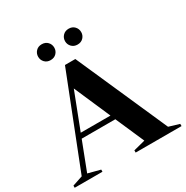

<svg xmlns="http://www.w3.org/2000/svg" viewBox="-214 -1079 1204 1245"><g transform="rotate(-30 388.0 -456.5)"><path d="M710.5 -40 788.5 -16.5V0H445V-16.5L532.5 -39L439 -253H187L105 -40L196.5 -16V0H-11.5V-16L65 -41.5L332 -721H409.5ZM201 -289.5H423.5L305.5 -560.5ZM268 -794.5Q241 -794.5 224.5 -812Q208 -829.5 208 -853.5Q208 -878 224.5 -895.5Q241 -913 268 -913Q295.5 -913 312 -895.5Q328.5 -878 328.5 -853.5Q328.5 -829.5 312 -812Q295.5 -794.5 268 -794.5ZM470 -794.5Q443 -794.5 426.2 -812Q409.5 -829.5 409.5 -853.5Q409.5 -878 426.2 -895.5Q443 -913 470 -913Q497 -913 513.5 -895.5Q530 -878 530 -853.5Q530 -829.5 513.5 -812Q497 -794.5 470 -794.5Z"/></g></svg>

Font: Newsreader Display SemiBold
Style: Regular
Weight: 600
Designer: Hugues Gentile
Foundry: Production Type
Version: Version 1.001